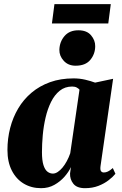

<svg xmlns="http://www.w3.org/2000/svg" viewBox="-20 -924 606 954"><path d="M479.5 -99Q477 -80.5 481.8 -73.8Q486.5 -67 496 -67Q506 -67 516.2 -71.8Q526.5 -76.5 540.5 -89L553.5 -60.5Q541.5 -45.5 520 -28.8Q498.5 -12 469 -0.5Q439.5 11 402.5 11Q362 11 344.5 -11Q327 -33 328 -62L332.5 -94Q321.5 -70 300.5 -46Q279.5 -22 250.2 -5.5Q221 11 184 11Q136 11 98.2 -11.5Q60.5 -34 38.8 -76.5Q17 -119 17 -179Q17 -235.5 30.5 -288Q44 -340.5 70.5 -385.2Q97 -430 136.8 -463.5Q176.5 -497 228.8 -515.8Q281 -534.5 345.5 -534.5Q376 -534.5 403.5 -528Q431 -521.5 452.5 -513.5L542 -532.5ZM375 -478.5Q370.5 -484 361.5 -489Q352.5 -494 338.5 -494Q302.5 -494 276.8 -473.2Q251 -452.5 233.8 -417.8Q216.5 -383 206.5 -340Q196.5 -297 192.5 -252.5Q188.5 -208 188.5 -168Q188.5 -127.5 195.8 -104.2Q203 -81 215.5 -71.2Q228 -61.5 243 -61.5Q254.5 -61.5 266.8 -69.5Q279 -77.5 290.5 -91.2Q302 -105 312 -123.5Q322 -142 329 -162.5ZM355.5 -597.5Q319 -597.5 296.8 -621.8Q274.5 -646 275 -676.5Q276 -716 300.5 -744.8Q325 -773.5 369.5 -773.5Q411.5 -773.5 432.5 -748.5Q453.5 -723.5 453 -694.5Q453 -656 429 -626.8Q405 -597.5 355.5 -597.5ZM250.5 -903.5H530.5L518 -807.5H238Z"/></svg>

Font: Merriweather 96pt Black
Style: Italic
Weight: 900
Italic angle: -7.8°
Version: Version 2.101